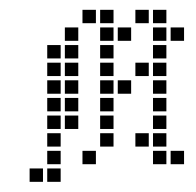

<svg xmlns="http://www.w3.org/2000/svg" viewBox="-20 -337 397 389"><path d="M40 4.3V31.4H67.1V4.3ZM75.7 4.3V31.4H102.9V4.3ZM75.7 -31.4V-4.3H102.9V-31.4ZM75.7 -67.1V-40H102.9V-67.1ZM75.7 -102.9V-75.7H102.9V-102.9ZM75.7 -138.6V-111.4H102.9V-138.6ZM75.7 -174.3V-147.1H102.9V-174.3ZM75.7 -210V-182.9H102.9V-210ZM75.7 -245.7V-218.6H102.9V-245.7ZM111.4 -281.4V-254.3H138.6V-281.4ZM111.4 -245.7V-218.6H138.6V-245.7ZM111.4 -210V-182.9H138.6V-210ZM111.4 -174.3V-147.1H138.6V-174.3ZM111.4 -138.6V-111.4H138.6V-138.6ZM111.4 -102.9V-75.7H138.6V-102.9ZM147.1 -31.4V-4.3H174.3V-31.4ZM182.9 -67.1V-40H210V-67.1ZM182.9 -102.9V-75.7H210V-102.9ZM182.9 -138.6V-111.4H210V-138.6ZM182.9 -174.3V-147.1H210V-174.3ZM182.9 -210V-182.9H210V-210ZM182.9 -245.7V-218.6H210V-245.7ZM182.9 -281.4V-254.3H210V-281.4ZM218.6 -281.4V-254.3H245.7V-281.4ZM147.1 -317.1V-290H174.3V-317.1ZM182.9 -317.1V-290H210V-317.1ZM218.6 -174.3V-147.1H245.7V-174.3ZM254.3 -210V-182.9H281.4V-210ZM254.3 -67.1V-40H281.4V-67.1ZM325.7 -31.4V-4.3H352.9V-31.4ZM290 -31.4V-4.3H317.1V-31.4ZM290 -67.1V-40H317.1V-67.1ZM290 -102.9V-75.7H317.1V-102.9ZM290 -138.6V-111.4H317.1V-138.6ZM290 -174.3V-147.1H317.1V-174.3ZM290 -210V-182.9H317.1V-210ZM290 -245.7V-218.6H317.1V-245.7ZM290 -281.4V-254.3H317.1V-281.4ZM325.7 -281.4V-254.3H352.9V-281.4ZM290 -317.1V-290H317.1V-317.1ZM254.3 -317.1V-290H281.4V-317.1Z"/></svg>

Font: Gossip Low Square
Style: Regular
Weight: 400
Width: 3
Designer: Deborah Khodanovich
Version: Version 1.001;Glyphs 3.3.1 (3343)